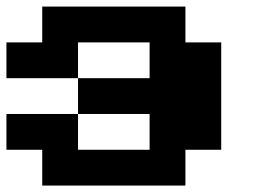

<svg xmlns="http://www.w3.org/2000/svg" viewBox="-20 -576 818 596"><path d="M0 -333.3V-444.4H111.1V-555.6H555.6V-444.4H666.7V-111.1H555.6V0H111.1V-111.1H0V-222.2H222.2V-333.3ZM222.2 -333.3H444.4V-444.4H222.2ZM222.2 -222.2V-111.1H444.4V-222.2Z"/></svg>

Font: Pixeloid Sans
Style: Bold
Weight: 700
Monospace: yes
Designer: GGBot
Version: 0.3